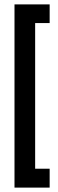

<svg xmlns="http://www.w3.org/2000/svg" viewBox="-20 -758 265 874"><path d="M46 96V-738H206V-653H140V10H206V96Z"/></svg>

Font: Special Gothic Condensed One
Style: Regular
Weight: 400
Designer: Alistair McCready
Foundry: Monolith
Version: Version 1.010; ttfautohint (v1.8.4.7-5d5b)